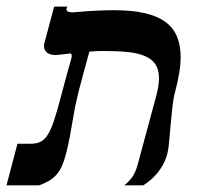

<svg xmlns="http://www.w3.org/2000/svg" viewBox="-42 -555 655 575"><path d="M459.5 -96.2Q454.6 -77.1 446.3 -62Q438 -46.9 428 -35.2Q418 -23.4 407.5 -14.9Q397 -6.3 387.2 0H330.1Q341.3 -8.3 352.3 -22.2Q363.3 -36.1 371.1 -64.9L426.3 -269.5Q434.1 -298.8 434.1 -321.3Q434.1 -346.2 423.6 -362.1Q413.1 -377.9 392.3 -387Q371.6 -396 340.3 -399.2Q309.1 -402.3 267.6 -402.3Q257.8 -402.3 247.3 -401.9Q236.8 -401.4 225.6 -400.4L206.5 -330.1Q200.7 -309.6 196.5 -293Q192.4 -276.4 189 -262.2Q185.5 -248 183.1 -235.8Q180.7 -223.6 178.7 -211.9Q172.4 -173.8 167 -145.3Q161.6 -116.7 156 -95.2Q150.4 -73.7 143.8 -58.6Q137.2 -43.5 127.7 -32.5Q118.2 -21.5 105.5 -13.9Q92.8 -6.3 75.2 0H-22.5L10.3 -124.5H50.8Q68.4 -124.5 80.6 -131.1Q92.8 -137.7 102.1 -153.1Q111.3 -168.5 119.9 -194.3Q128.4 -220.2 138.7 -259.3L160.2 -339.4Q165 -357.4 168.7 -369.1Q172.4 -380.9 172.9 -387.7Q172.9 -391.6 170.4 -395L130.9 -390.6Q128.4 -390.1 123.5 -390.1Q109.4 -390.1 99.6 -397Q89.8 -403.8 89.8 -417Q89.8 -421.4 91.3 -427.2L120.1 -535.2H159.2L157.7 -529.8Q157.2 -528.8 157.2 -526.9Q157.2 -522.9 160.9 -520.5Q164.6 -518.1 174.8 -518.1Q177.7 -518.1 181.2 -518.3Q184.6 -518.6 188.5 -519Q214.8 -521.5 244.4 -522.9Q273.9 -524.4 300.3 -524.4Q354 -524.4 391.8 -515.6Q429.7 -506.8 453.4 -489.3Q477.1 -471.7 488 -445.6Q499 -419.4 499 -384.8Q499 -361.8 494.6 -335.9Q490.2 -310.1 482.4 -279.8Q477.1 -260.3 474.1 -233.2Q471.2 -206.1 468.8 -179.2Q466.3 -152.3 464.4 -129.6Q462.4 -106.9 459.5 -96.2Z"/></svg>

Font: Arian AMU Serif
Style: Bold Italic
Weight: 700
Italic angle: -15°
Designer: Ruben Hakobyan (Tarumian)
Foundry: Ruben Hakobyan (Tarumian)
Version: Version 1.002